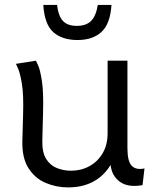

<svg xmlns="http://www.w3.org/2000/svg" viewBox="-20 -764 640 794"><path d="M261 11Q212.5 11 168.5 -7.8Q124.5 -26.5 97.5 -69Q70.5 -111.5 72.5 -182.5L75.5 -291Q78 -371 70.8 -415.8Q63.5 -460.5 55.2 -479.2Q47 -498 46 -500L128.5 -513Q130 -510.5 138 -493Q146 -475.5 153.2 -429.8Q160.5 -384 158 -297.5L155 -182.5Q154 -133.5 171 -106.5Q188 -79.5 215.8 -68.8Q243.5 -58 273.5 -58Q315 -58 349.2 -76.5Q383.5 -95 404.2 -129.8Q425 -164.5 425 -213.5V-513H507V-151Q507 -96.5 525 -78.2Q543 -60 577.5 -67.5L569.5 1.5Q510.5 12.5 476.2 -12Q442 -36.5 437.5 -82Q380 11 261 11ZM301 -598.5Q237 -598.5 200.5 -631Q164 -663.5 159 -743.5H216Q221.5 -697.5 240.5 -677.2Q259.5 -657 297.5 -657Q336 -657 356.5 -677.2Q377 -697.5 384.5 -743.5H441Q436 -665.5 399.8 -632Q363.5 -598.5 301 -598.5Z"/></svg>

Font: Mooli
Style: Regular
Weight: 400
Designer: Vernon Adams
Foundry: Vernon Adams
Version: Version 1.000; ttfautohint (v1.8.4.7-5d5b);gftools[0.9.33]